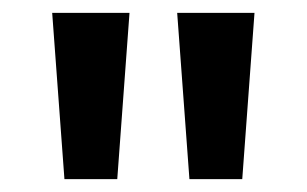

<svg xmlns="http://www.w3.org/2000/svg" viewBox="-20 -734 476 298"><path d="M181 -714 162 -456H80L61 -714ZM375 -714 356 -456H274L255 -714Z"/></svg>

Font: Noto Sans Gujarati SemiCondensed SemiBold
Style: Regular
Weight: 600
Width: 4
Designer: Jelle Bosma - Monotype Design Team, Universal Thirst
Foundry: Monotype Imaging Inc.
Version: Version 2.106; ttfautohint (v1.8.4.7-5d5b)